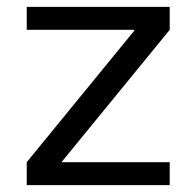

<svg xmlns="http://www.w3.org/2000/svg" viewBox="-20 -540 573 560"><path d="M58 0V-67L372 -451V-453H58V-520H475V-453L161 -69V-67H475V0Z"/></svg>

Font: M PLUS 1
Style: Regular
Weight: 400
Designer: Coji Morishita
Foundry: UNDERFOREST DESIGN
Version: Version 1.001